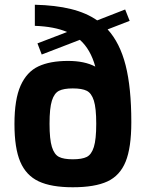

<svg xmlns="http://www.w3.org/2000/svg" viewBox="-20 -785 615 810"><path d="M534 -270Q534 -162 510 -103Q486 -44 433 -19.5Q380 5 287 5Q196 5 143 -20Q90 -45 65.5 -102.5Q41 -160 41 -262Q41 -366 67 -424Q93 -482 142 -505Q191 -528 267 -528Q337 -528 382 -504Q362 -577 317 -617L156 -555L138 -602L263 -650Q210 -673 127 -676V-765Q214 -763 279 -747Q344 -731 390 -699L508 -745L527 -697L434 -661Q486 -604 510 -509.5Q534 -415 534 -270ZM386 -263Q386 -329 376 -360.5Q366 -392 346 -402Q326 -412 287 -412Q249 -412 229 -402Q209 -392 199 -360.5Q189 -329 189 -263Q189 -197 199 -165Q209 -133 229 -123Q249 -113 287 -113Q326 -113 346 -123Q366 -133 376 -165Q386 -197 386 -263Z"/></svg>

Font: Exo
Style: Bold
Weight: 700
Designer: Natanael Gama
Foundry: Natanael Gama
Version: Version 1.500; ttfautohint (v1.6)